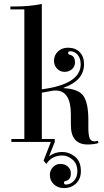

<svg xmlns="http://www.w3.org/2000/svg" viewBox="-20 -723 532 978"><path d="M304 -276V-274Q382 -270 406 -233Q430 -196 430 -112V-74Q430 -36 436.5 -19.5Q443 -3 461 -3Q468 -3 479 -6L481 6Q455 13 427 13Q341 13 341 -86V-140Q341 -262 263 -262H257Q254 -262 245.5 -260.5Q237 -259 221.5 -256Q206 -253 193 -251V-15H259V0L230 73Q260 51 296 51Q332 51 362 75Q392 99 392 149Q392 188 367.5 211.5Q343 235 305 235Q275 235 254.5 216Q234 197 234 168Q234 145 249.5 128.5Q265 112 288 112Q310 112 325.5 125.5Q341 139 341 160Q341 193 315 199Q306 200 306 208Q306 217 316 217Q339 217 356.5 198Q374 179 374 149Q374 111 349.5 90Q325 69 297 69Q244 69 216 112L202 95L239 0H38V-15H104V-675H33V-690H54Q132 -690 193 -703V-268Q391 -294 391 -396Q391 -426 375.5 -444Q360 -462 337 -462Q327 -462 327 -453Q327 -446 336 -444Q362 -438 362 -405Q362 -384 346.5 -370.5Q331 -357 309 -357Q286 -357 270.5 -373.5Q255 -390 255 -413Q255 -442 275.5 -461Q296 -480 326 -480Q364 -480 386 -457.5Q408 -435 408 -396Q408 -313 304 -276Z"/></svg>

Font: Elsie Swash Caps
Style: Regular
Weight: 400
Designer: Alejandro Inler
Foundry: Alejandro Inler
Version: 1.001